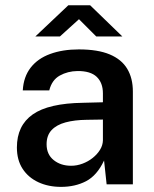

<svg xmlns="http://www.w3.org/2000/svg" viewBox="-20 -720 600 750"><path d="M218.5 10Q169 10 129.8 -8.2Q90.5 -26.5 68.2 -60.8Q46 -95 46 -144Q46 -229.5 107.8 -273Q169.5 -316.5 304.5 -318.5L382 -320.5V-355.5Q382 -396.5 357.8 -419.8Q333.5 -443 282.5 -442.5Q244.5 -442 213.5 -424.8Q182.5 -407.5 172.5 -367H69Q72 -420 99.8 -455.8Q127.5 -491.5 176 -509.2Q224.5 -527 288 -527Q362 -527 408.5 -507.5Q455 -488 477 -451.2Q499 -414.5 499 -362.5V0H396.5L386.5 -93Q359 -34.5 316.2 -12.2Q273.5 10 218.5 10ZM258 -72.5Q280.5 -72.5 302.5 -80.8Q324.5 -89 342.2 -103.2Q360 -117.5 370.8 -135Q381.5 -152.5 382 -171.5V-253L318.5 -252Q271.5 -251.5 236.2 -242Q201 -232.5 181.5 -211.8Q162 -191 162 -156.5Q162 -117 189.5 -94.8Q217 -72.5 258 -72.5ZM118 -577.5 247 -699.5H332L458 -577.5H356L288.5 -645L214 -577.5Z"/></svg>

Font: Public Sans Thin SemiBold
Style: Regular
Weight: 600
Version: Version 2.001